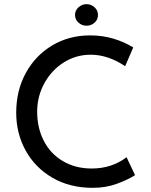

<svg xmlns="http://www.w3.org/2000/svg" viewBox="-20 -903 733 931"><path d="M429.7 7.8Q318.4 7.8 234.4 -41Q150.4 -89.8 104.5 -172.9Q58.6 -255.9 58.6 -356.4Q58.6 -463.9 105 -548.8Q151.4 -633.8 232.9 -682.6Q314.5 -731.4 417 -731.4Q477.5 -731.4 530.8 -715.3Q584 -699.2 626 -672.9L586.9 -582Q503.9 -637.7 419.9 -637.7Q349.6 -637.7 290.5 -601.1Q231.4 -564.5 195.8 -500.5Q160.2 -436.5 160.2 -361.3Q160.2 -283.2 192.4 -220.2Q224.6 -157.2 285.2 -121.6Q345.7 -85.9 424.8 -85.9Q521.5 -85.9 593.8 -140.6L634.8 -53.7Q599.6 -31.2 546.4 -11.7Q493.2 7.8 429.7 7.8ZM399.4 -882.8Q421.9 -882.8 438.5 -867.7Q455.1 -852.5 455.1 -830.1Q455.1 -807.6 438.5 -793Q421.9 -778.3 399.4 -778.3Q377 -778.3 360.4 -793.5Q343.8 -808.6 343.8 -830.1Q343.8 -852.5 360.8 -867.7Q377.9 -882.8 399.4 -882.8Z"/></svg>

Font: Josefin Sans CFJ
Style: Regular
Weight: 400
Designer: Santiago Orozco
Foundry: Typemade
Version: Version 2.000